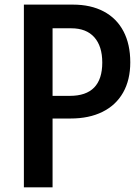

<svg xmlns="http://www.w3.org/2000/svg" viewBox="-20 -804 602 824"><path d="M82.5 -784.2H293Q369.6 -784.2 425 -754.9Q480.5 -725.6 509.8 -669.9Q539.1 -614.3 539.1 -536.6Q539.1 -460.9 508.3 -406.7Q477.5 -352.5 419.9 -324Q362.3 -295.4 282.7 -295.4H205.6V0H82.5ZM279.8 -392.6Q418.9 -392.6 418.9 -535.6Q418.9 -605.5 384.8 -644Q350.6 -682.6 285.6 -682.6H205.6V-392.6Z"/></svg>

Font: Decalotype Medium
Style: Regular
Weight: 500
Designer: Alfredo Marco Pradil
Foundry: Alfredo Marco Pradil
Version: Version 1.0